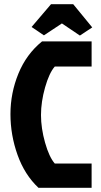

<svg xmlns="http://www.w3.org/2000/svg" viewBox="-20 -898 483 918"><path d="M242 -116H418V0H164Q98 -62 64 -157Q30 -252 30 -352.5Q30 -453 68 -546Q106 -639 181 -700H418V-580H242Q215 -549 195.5 -480Q176 -411 176 -348Q176 -285 195.5 -216Q215 -147 242 -116ZM224 -878H330L421 -767L362 -728L276 -786L190 -729L131 -769Z"/></svg>

Font: Jockey One
Style: Regular
Weight: 400
Designer: TypeTogether
Foundry: TypeTogether
Version: Version 1.002